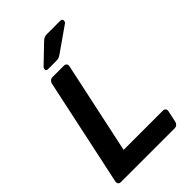

<svg xmlns="http://www.w3.org/2000/svg" viewBox="-261 -996 1096 1096"><g transform="rotate(-45 287.0 -448.0)"><path d="M40 0Q29 0 23.5 -7Q18 -14 20 -24L159 -676Q161 -686 169 -693Q177 -700 188 -700H280Q291 -700 296.5 -693Q302 -686 300 -676L181 -119H498Q509 -119 514.5 -112Q520 -105 518 -94L503 -24Q501 -14 493 -7Q485 0 474 0ZM200 -750Q186 -750 187 -764Q188 -772 194 -778L298 -878Q310 -889 318 -892.5Q326 -896 339 -896H446Q455 -896 459 -891Q463 -886 462 -880Q461 -870 453 -865L307 -763Q297 -756 289 -753Q281 -750 269 -750Z"/></g></svg>

Font: Rubik Medium
Style: Italic
Weight: 500
Italic angle: -12°
Designer: Hubert and Fischer
Foundry: Hubert and Fischer
Version: Version 2.300;gftools[0.9.30]